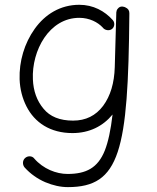

<svg xmlns="http://www.w3.org/2000/svg" viewBox="-20 -536 654 798"><path d="M283.7 -34.7C228.5 -34.7 187.5 -51.3 160.6 -84.5C133.3 -117.2 118.7 -157.7 116.7 -206.1C111.3 -326.2 184.6 -461.9 309.6 -461.9C352.1 -461.9 386.7 -443.4 406.7 -421.9C415 -410.2 433.1 -406.7 444.8 -415C456.5 -423.3 458.5 -441.4 448.7 -452.6C415 -490.2 367.7 -516.1 309.6 -516.1C231 -516.1 167.5 -476.6 124.5 -416.5C81.1 -356 59.1 -280.3 61.5 -206.5C63 -165.5 72.8 -127.9 89.8 -94.2C124 -26.4 189 17.1 281.2 17.1C351.6 17.1 408.2 -11.7 447.8 -60.1C440.4 3.9 429.7 54.2 415.5 89.8C386.7 161.6 338.4 187 260.7 187C213.9 187 159.7 166 122.1 122.6C113.8 111.3 94.7 110.4 83.5 121.6C73.2 131.3 72.8 148.9 82.5 160.2C106.9 187 135.3 207 168 221.2C200.7 234.9 231.9 241.7 262.2 241.7C478.5 241.7 512.7 91.3 517.6 -476.1V-478V-481V-481.9C517.6 -492.7 512.2 -500.5 501 -505.4C498.5 -506.8 496.6 -507.3 494.1 -507.8C492.2 -508.3 490.2 -508.8 488.3 -508.8C480.5 -509.3 474.1 -505.9 469.2 -499.5C465.8 -495.6 463.9 -490.7 463.4 -484.9L457 -257.3C455.1 -190.9 439 -137.2 408.7 -96.2C377.9 -55.2 336.4 -34.7 283.7 -34.7Z"/></svg>

Font: Mikhak Light
Style: Regular
Weight: 300
Designer: Amin Abedi
Version: Version 3.2